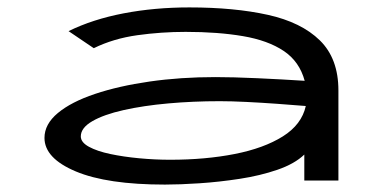

<svg xmlns="http://www.w3.org/2000/svg" viewBox="-20 -487 1040 518"><path d="M425 11Q269 11 184.5 -24.5Q100 -60 100 -115Q100 -152 136 -182Q172 -212 236 -233.5Q300 -255 383.5 -267Q467 -279 561 -279Q608 -279 674 -276Q740 -273 802 -269Q788 -321 745.5 -349.5Q703 -378 635.5 -389.5Q568 -401 481 -401Q415 -401 350.5 -392Q286 -383 233 -357L165 -403Q230 -435 313.5 -451Q397 -467 491 -467Q612 -467 702.5 -447Q793 -427 843 -378Q893 -329 893 -243V0H801V-70Q775 -45 728.5 -29Q682 -13 626.5 -4.5Q571 4 518 7.5Q465 11 425 11ZM198 -119Q198 -103 220 -91Q242 -79 277.5 -71.5Q313 -64 355.5 -60Q398 -56 439 -56Q534 -56 613 -71.5Q692 -87 743 -119Q794 -151 805 -201Q769 -204 727 -207Q685 -210 644.5 -212Q604 -214 573 -214Q501 -214 434 -208Q367 -202 313.5 -190Q260 -178 229 -160Q198 -142 198 -119Z"/></svg>

Font: Inconsolata UltraExpanded
Style: Regular
Weight: 400
Width: 9
Monospace: yes
Designer: Raph Levien, Cyreal, Brenton Simpson
Foundry: Raph Levien, Cyreal, Google
Version: Version 3.000; ttfautohint (v1.8.2.53-6de2)